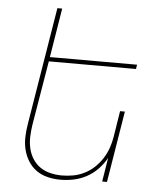

<svg xmlns="http://www.w3.org/2000/svg" viewBox="-53 -781 706 836"><g transform="rotate(5 300.0 -363.5)"><path d="M242 8Q213 8 186 1.5Q159 -5 137 -20.5Q115 -36 100.5 -59.5Q86 -83 79.5 -109.5Q73 -136 74 -165Q75 -194 80 -223L164 -735H185L150 -520H531L528 -501H147L100 -220Q96 -194 95 -168Q94 -142 99.5 -117.5Q105 -93 118 -72Q131 -51 151 -37Q171 -23 196 -17Q221 -11 247 -11Q271 -11 296 -15.5Q321 -20 345 -32Q369 -44 388.5 -62.5Q408 -81 422 -103Q436 -125 444.5 -149.5Q453 -174 457 -199L475 -312H496L445 0H424L441 -105Q427 -79 405 -56Q383 -33 356 -18.5Q329 -4 300 2Q271 8 242 8Z"/></g></svg>

Font: Iosevka Thin Extended Oblique
Style: Regular
Weight: 100
Width: 7
Italic angle: -9°
Monospace: yes
Designer: Belleve Invis
Foundry: Belleve Invis
Version: Version 32.5.0; ttfautohint (v1.8.4)